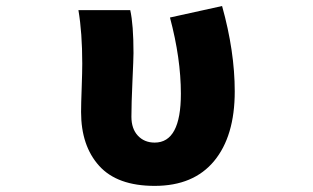

<svg xmlns="http://www.w3.org/2000/svg" viewBox="-20 -603 1040 637"><path d="M493.2 13.7Q369.1 13.7 309.1 -52.7Q249 -119.1 249 -231.4Q249 -257.8 251 -311.5Q252.9 -365.2 252.9 -391.6Q252.9 -494.1 240.2 -569.3H412.1Q422.9 -521.5 422.9 -426.8Q422.9 -409.2 419.4 -333.5Q416 -257.8 416 -215.8Q416 -175.8 437.5 -152.8Q459 -129.9 493.2 -129.9Q580.1 -129.9 580.1 -292Q580.1 -409.2 543.9 -544.9L716.8 -583Q758.8 -432.6 758.8 -299.8Q758.8 -151.4 690.4 -68.8Q622.1 13.7 493.2 13.7Z"/></svg>

Font: GenEi Gothic M Heavy
Style: Regular
Weight: 800
Designer: o_tamon (Modified); [Source Han Sans]
Ryoko NISHIZUKA  (kana & ideographs); Paul D. Hunt (Latin, Greek & Cyrillic); Wenl
Version: Version 1.1a;Original Version 1.004